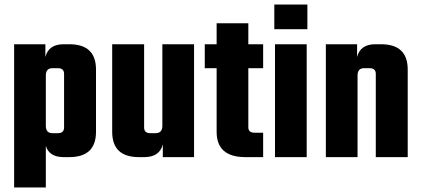

<svg xmlns="http://www.w3.org/2000/svg" viewBox="-20 -689 1846 842"><path d="M259 -495H284Q401 -495 401 -384V-111Q401 0 284 0H259Q196 0 181 -49V133H42V-495H179V-439Q193 -495 259 -495ZM261 -130V-365Q261 -390 234 -390H210Q181 -390 181 -358V-137Q181 -105 210 -105H234Q261 -105 261 -130Z M692 -495H831V0H694V-56Q680 0 613 0H589Q472 0 472 -111V-495H612V-130Q612 -105 639 -105H662Q692 -105 692 -137Z M1134 -390H1069V-131Q1069 -107 1096 -107H1134V0H1056Q930 0 930 -111V-390H878V-495H930V-587H1069V-495H1134Z M1183 -561V-669H1328V-561ZM1325 0H1186V-495H1325Z M1626 -495H1651Q1768 -495 1768 -384V0H1628V-365Q1628 -390 1601 -390H1577Q1548 -390 1548 -358V0H1409V-495H1546V-439Q1560 -495 1626 -495Z"/></svg>

Font: Teko Semibold
Style: Regular
Weight: 600
Designer: Manushi Parikh, Jonny Pinhorn
Foundry: Indian Type Foundry
Version: Version 1.105;PS 1.0;hotconv 1.0.78;makeotf.lib2.5.61930; tt